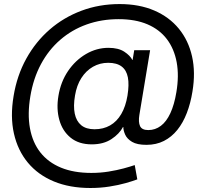

<svg xmlns="http://www.w3.org/2000/svg" viewBox="-20 -730 1012 945"><path d="M424.8 195.3Q323.2 195.3 245.4 163.1Q167.5 130.9 117.4 70.8Q67.4 10.7 48.6 -72.5Q29.8 -155.8 46.9 -257.3Q63.5 -358.4 109.4 -441.4Q155.3 -524.4 224.4 -584.5Q293.5 -644.5 380.9 -677.2Q468.3 -710 568.8 -710Q665.5 -710 739.3 -678.2Q813 -646.5 860.4 -588.6Q907.7 -530.8 925.3 -452.1Q942.9 -373.5 927.2 -279.3Q918 -221.7 899.4 -173.6Q880.9 -125.5 852.8 -90.6Q824.7 -55.7 786.9 -36.4Q749 -17.1 700.7 -17.1Q654.8 -17.1 630.1 -31.7Q605.5 -46.4 596.2 -67.1Q586.9 -87.9 586.9 -105H585.4Q567.4 -70.8 528.3 -45.2Q489.3 -19.5 431.6 -19.5Q367.7 -19.5 327.4 -52.5Q287.1 -85.4 272 -139.9Q256.8 -194.3 267.6 -258.3Q278.8 -327.1 314.9 -380.4Q351.1 -433.6 403.3 -464.1Q455.6 -494.6 513.7 -494.6Q562.5 -494.6 591.6 -475.6Q620.6 -456.5 631.3 -435.1H632.8L640.6 -482.9H718.8L666 -164.6Q660.2 -129.4 669.2 -109.6Q678.2 -89.8 710 -89.8Q744.1 -89.8 771.7 -110.6Q799.3 -131.3 818.6 -173.1Q837.9 -214.8 848.1 -276.4Q861.8 -357.4 849.6 -423.6Q837.4 -489.7 801.3 -537.4Q765.1 -585 705.6 -610.4Q646 -635.7 564 -635.7Q479.5 -635.7 406.5 -609.6Q333.5 -583.5 276.4 -533.9Q219.2 -484.4 181.6 -414.3Q144 -344.2 129.4 -256.3Q114.7 -168.9 127.4 -98.9Q140.1 -28.8 178.7 20.3Q217.3 69.3 280.3 95.2Q343.3 121.1 429.2 121.1Q473.6 121.1 514.4 114.5Q555.2 107.9 588.6 98.9Q622.1 89.8 643.1 82.5L655.8 152.8Q634.3 161.1 598.9 171.1Q563.5 181.2 518.8 188.2Q474.1 195.3 424.8 195.3ZM445.3 -93.8Q488.8 -93.8 522 -112.8Q555.2 -131.8 576.9 -168.9Q598.6 -206.1 607.4 -259.3Q616.2 -313.5 609.4 -349.1Q602.5 -384.8 578.6 -402.8Q554.7 -420.9 512.2 -420.9Q471.7 -420.9 437.5 -401.4Q403.3 -381.8 380.4 -345.9Q357.4 -310.1 349.1 -259.3Q340.3 -208 347.9 -170.9Q355.5 -133.8 379.6 -113.8Q403.8 -93.8 445.3 -93.8Z"/></svg>

Font: Inter 28pt
Style: Italic
Weight: 400
Italic angle: -9.3988°
Designer: Rasmus Andersson
Foundry: rsms
Version: Version 4.001;git-66647c0bb